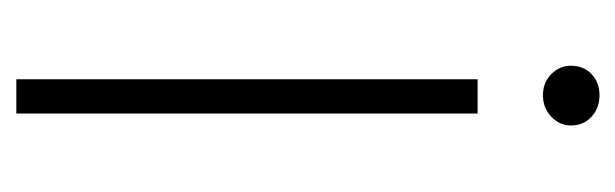

<svg xmlns="http://www.w3.org/2000/svg" viewBox="-286 -508 772 241"><g transform="rotate(-90 100.5 -388.0)"><path d="M121 -754V-175H78V-754ZM63 -58Q63 -72 74 -82.5Q85 -93 101 -93Q117 -93 127.5 -82.5Q138 -72 138 -58Q138 -42 127.5 -32Q117 -22 101 -22Q85 -22 74 -32Q63 -42 63 -58Z"/></g></svg>

Font: Josefin Sans Light
Style: Regular
Weight: 300
Designer: Santiago Orozco
Foundry: Typemade
Version: Version 2.000